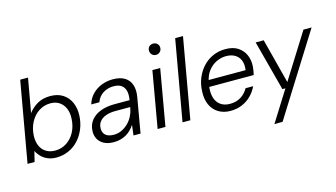

<svg xmlns="http://www.w3.org/2000/svg" viewBox="-101 -1083 2907 1661"><g transform="rotate(-15 1353.0 -252.0)"><path d="M283 12Q239 12 204.5 -3.5Q170 -19 147 -43.5Q124 -68 113 -93L90 0H27L154 -720H224L170 -416Q202 -459 250.5 -487.5Q299 -516 367 -516Q434 -516 480 -486Q526 -456 548.5 -404.5Q571 -353 568 -288Q565 -224 542.5 -169.5Q520 -115 482 -74Q444 -33 393 -10.5Q342 12 283 12ZM289 -49Q346 -49 392 -79Q438 -109 465.5 -161Q493 -213 496 -280Q499 -332 482 -371.5Q465 -411 432 -433Q399 -455 353 -455Q295 -455 248.5 -424.5Q202 -394 173.5 -340.5Q145 -287 142 -220Q140 -168 157 -129.5Q174 -91 208 -70Q242 -49 289 -49Z M799 12Q743 12 708 -8Q673 -28 657 -60Q641 -92 643 -128Q645 -184 676.5 -223.5Q708 -263 762 -283.5Q816 -304 887 -304H1022Q1031 -355 1021.5 -388.5Q1012 -422 986.5 -439Q961 -456 918 -456Q866 -456 824.5 -430Q783 -404 765 -354H692Q708 -407 743.5 -443Q779 -479 827 -497.5Q875 -516 927 -516Q994 -516 1034.5 -490.5Q1075 -465 1089.5 -419Q1104 -373 1093 -311L1039 0H976L987 -92Q973 -71 955 -52Q937 -33 914 -19Q891 -5 862.5 3.5Q834 12 799 12ZM814 -50Q852 -50 884 -65Q916 -80 942 -105Q968 -130 985 -162Q1002 -194 1008 -227L1012 -245H881Q829 -245 793 -231.5Q757 -218 737.5 -193.5Q718 -169 717 -135Q715 -96 739.5 -73Q764 -50 814 -50Z M1192 0 1280 -504H1350L1262 0ZM1346 -623Q1324 -623 1309.5 -637.5Q1295 -652 1295 -674Q1295 -697 1309.5 -710.5Q1324 -724 1345 -724Q1366 -724 1381 -710.5Q1396 -697 1396 -674Q1396 -652 1381 -637.5Q1366 -623 1346 -623Z M1415 0 1542 -720H1612L1485 0Z M1843 12Q1781 12 1735.5 -16Q1690 -44 1667 -95Q1644 -146 1648 -214Q1650 -279 1673 -334Q1696 -389 1734.5 -430Q1773 -471 1824 -493.5Q1875 -516 1936 -516Q2004 -516 2047 -488Q2090 -460 2110.5 -414.5Q2131 -369 2128 -313Q2127 -297 2123.5 -275.5Q2120 -254 2116 -236H1702L1712 -295H2059Q2066 -348 2051 -383.5Q2036 -419 2003.5 -437.5Q1971 -456 1925 -456Q1881 -456 1838.5 -435.5Q1796 -415 1765.5 -375.5Q1735 -336 1724 -276L1719 -250Q1710 -189 1722.5 -143.5Q1735 -98 1769 -73Q1803 -48 1854 -48Q1911 -48 1952.5 -74Q1994 -100 2018 -144H2086Q2066 -100 2031 -64.5Q1996 -29 1948.5 -8.5Q1901 12 1843 12Z M2179 220 2351 -54H2324L2205 -504H2277L2381 -102L2633 -504H2706L2252 220Z"/></g></svg>

Font: DM Sans Light
Style: Italic
Weight: 300
Italic angle: -10°
Designer: Colophon Foundry, Jonny Pinhorn
Foundry: Colophon Foundry
Version: Version 4.004;gftools[0.9.30]